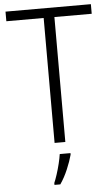

<svg xmlns="http://www.w3.org/2000/svg" viewBox="-62 -754 590 1015"><g transform="rotate(-5 233.5 -246.5)"><path d="M262 0H205V-663H7V-714H460V-663H262ZM284 69Q275 103 257 145.5Q239 188 216 221H185V211Q192 195 201 167.5Q210 140 217 111Q224 82 227 61H284Z"/></g></svg>

Font: Noto Sans Arabic UI SmCn Lt
Style: Regular
Weight: 300
Width: 4
Designer: Monotype Design Team, Nadine Chahine and Nizar Qandah
Foundry: Monotype Imaging Inc.
Version: Version 2.010; ttfautohint (v1.8.4.7-5d5b)